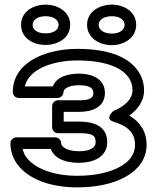

<svg xmlns="http://www.w3.org/2000/svg" viewBox="-20 -774 686 829"><path d="M443 -160C443 -230 384 -249 322 -249H255V-291H322C379 -291 433 -312 433 -373C433 -434 376 -456 322 -456C278 -456 225 -445 208 -401H87C105 -476 208 -513 314 -513C426 -513 505 -486 537 -437C547 -422 552 -404 552 -384C552 -345 517 -314 470 -295C470 -295 428 -261 472 -248C530 -230 563 -202 563 -149C563 -105 537 -76 498 -54C456 -30 391 -15 314 -15C208 -15 128 -48 93 -96C85 -106 81 -118 78 -131H199C218 -82 276 -71 322 -71C379 -71 443 -94 443 -160ZM393 -160C393 -139 373 -121 322 -121C269 -121 244 -140 244 -156C244 -167 234 -181 219 -181H50C39 -181 25 -171 25 -156C25 -123 35 -93 53 -67C102 1 200 35 314 35C397 35 470 19 523 -11C569 -37 613 -81 613 -149C613 -208 582 -250 538 -275C572 -299 602 -335 602 -384C602 -413 594 -440 579 -463C532 -537 430 -563 314 -563C277 -563 242 -559 209 -551C124 -531 35 -479 35 -376C35 -365 45 -351 60 -351H229C240 -351 254 -361 254 -376C254 -389 273 -406 322 -406C369 -406 383 -392 383 -373C383 -353 373 -341 322 -341H230C219 -341 205 -331 205 -316V-224C205 -213 215 -199 230 -199H322C381 -199 393 -188 393 -160ZM177 -630C137 -630 121 -648 121 -667C121 -685 138 -704 177 -704C215 -704 233 -685 233 -667C233 -648 216 -630 177 -630ZM177 -580C230 -580 283 -610 283 -667C283 -723 230 -754 177 -754C124 -754 71 -724 71 -667C71 -609 123 -580 177 -580ZM463 -629C424 -629 406 -648 406 -667C406 -685 424 -704 463 -704C501 -704 518 -685 518 -667C518 -648 501 -629 463 -629ZM463 -579C516 -579 568 -611 568 -667C568 -723 516 -754 463 -754C410 -754 356 -724 356 -667C356 -610 409 -579 463 -579Z"/></svg>

Font: Asimov
Style: XWidOu
Weight: 500
Designer: Google
Version: Version 2.000980; 2014